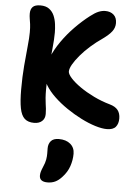

<svg xmlns="http://www.w3.org/2000/svg" viewBox="-67 -760 817 1180"><g transform="rotate(5 341.0 -170.5)"><path d="M605.4 11Q575.8 11 533.9 -1.9Q492 -14.8 446 -38.1Q400 -61.4 355.8 -91.4Q311.6 -121.4 275.5 -155.8Q239.4 -190.2 218 -226Q196.6 -261.8 196.6 -295.2Q196.6 -343.8 218 -395.4Q239.4 -447 274.8 -497.6Q310.2 -548.2 353.9 -592.7Q397.6 -637.2 442.2 -671.4Q471 -693.8 492.3 -702.6Q513.6 -711.4 534.4 -711.4Q566 -711.4 585.8 -693.8Q605.6 -676.2 605.6 -642.4Q605.6 -614.4 588.3 -591.5Q571 -568.6 532.8 -541.2Q494.4 -515 459.9 -484.4Q425.4 -453.8 399.2 -422.8Q373 -391.8 358 -365.5Q343 -339.2 343 -321.4Q343 -305.6 365.2 -281Q387.4 -256.4 425.2 -230Q463 -203.6 511.2 -180.1Q559.4 -156.6 610.6 -142.2Q645.6 -132.4 661.3 -112.3Q677 -92.2 677 -60.4Q677 -27.8 660.7 -8.4Q644.4 11 605.4 11ZM157.4 11.8Q120 11.8 98.9 -7.2Q77.8 -26.2 69.2 -70.1Q60.6 -114 60.6 -187Q60.6 -263.8 66.2 -331.8Q71.8 -399.8 77.4 -453.3Q83 -506.8 83 -540Q83 -571.4 80.4 -590.6Q77.8 -609.8 75.2 -624.6Q72.6 -639.4 72.6 -655.2Q72.6 -682 86.6 -696.4Q100.6 -710.8 134 -710.8Q167.8 -710.8 188.3 -695.4Q208.8 -680 219.1 -655.9Q229.4 -631.8 232.9 -603.9Q236.4 -576 236.4 -552Q236.4 -509 230.4 -452.3Q224.4 -395.6 218.7 -330.9Q213 -266.2 213 -199.4Q213 -169.4 214.6 -148.1Q216.2 -126.8 218.6 -110.8Q221 -94.8 222.6 -80.1Q224.2 -65.4 224.2 -48.6Q224.2 -20.2 206 -4.2Q187.8 11.8 157.4 11.8ZM271.4 369.2Q221.6 369.2 221.6 330.8Q221.6 320 224.7 308.3Q227.8 296.6 236 277.2Q248.2 250 251.6 229.3Q255 208.6 254.6 192Q254.2 175.4 254.2 160.4Q254.2 132.8 269.6 115.1Q285 97.4 318.4 97.4Q363.2 97.4 389.6 119.9Q416 142.4 416 179.8Q416 219 403 257Q390 295 360.2 326.8Q340 349.2 318.7 359.2Q297.4 369.2 271.4 369.2Z"/></g></svg>

Font: Shantell Sans Light
Style: Regular
Weight: 300
Designer: Stephen Nixon, Anya Danilova, Shantell Martin
Foundry: Arrow Type
Version: Version 1.011;[c5ecc13dd]